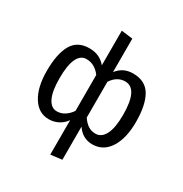

<svg xmlns="http://www.w3.org/2000/svg" viewBox="-214 -914 1234 1292"><g transform="rotate(30 403.0 -268.5)"><path d="M749 -264Q749 -138 701 -63Q653 12 568 12Q493 12 447 -55V202L359 213V-55Q337 -23 303 -5.5Q269 12 230 12Q150 12 103.5 -63Q57 -138 57 -264Q57 -396 97.5 -467.5Q138 -539 231 -539Q312 -539 359 -481V-750L447 -739V-479Q493 -539 570 -539Q666 -539 707.5 -468Q749 -397 749 -264ZM359 -127V-406Q314 -466 250 -466Q204 -466 180 -415.5Q156 -365 156 -264Q156 -163 181 -112Q206 -61 251 -61Q283 -61 310.5 -78.5Q338 -96 359 -127ZM650 -264Q650 -466 551 -466Q488 -466 447 -404V-126Q468 -94 493 -77.5Q518 -61 551 -61Q598 -61 624 -112Q650 -163 650 -264Z"/></g></svg>

Font: FiraGO
Style: Regular
Weight: 400
Designer: bBox Type
Foundry: bBox Type GmbH
Version: Version 1.001;April 20, 2020;FontCreator 12.0.0.2555 64-bit